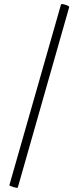

<svg xmlns="http://www.w3.org/2000/svg" viewBox="-20 -752 384 938"><path d="M26 152 278 -730Q280 -735 300 -728.5Q320 -722 318 -717L67 164Q66 168 45.5 162Q25 156 26 152Z"/></svg>

Font: Cormorant Unicase Medium
Style: Regular
Weight: 500
Designer: Christian Thalmann (Catharsis Fonts)
Foundry: Catharsis Fonts
Version: Version 4.000